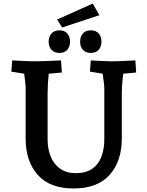

<svg xmlns="http://www.w3.org/2000/svg" viewBox="-20 -1052 835 1087"><path d="M396.7 15Q262.1 15 193.6 -62.1Q125.2 -139.3 125.2 -267.3V-553.5Q125.2 -567.1 122.2 -592.1Q119.2 -617.2 116 -642.1Q112.8 -667.1 110.5 -679.5L164.2 -627L44.1 -646.5L49.1 -710Q67.5 -709 90.1 -708Q112.8 -707 134 -706Q155.1 -705 166.6 -705Q197.4 -705 229 -706Q260.6 -707 286.7 -708.3Q312.7 -709.6 325.5 -710L330.2 -641.5L208.5 -630.3L261.5 -679.5Q258.5 -659.5 255.7 -632.6Q252.9 -605.7 251.2 -577.3Q249.5 -548.9 249.5 -523.5V-263.5Q249.5 -209 267.3 -165.4Q285 -121.7 320.8 -96.7Q356.6 -71.7 409.5 -71.7Q466.1 -71.7 501.5 -96Q536.8 -120.2 553.6 -163.5Q570.5 -206.8 570.5 -263.5V-553.5Q570.5 -563.5 568.5 -580.1Q566.5 -596.8 563.8 -616Q561.1 -635.2 558.6 -652.3Q556.1 -669.4 554.5 -679.5L610.5 -626.6L489.1 -646.5L494.1 -710Q520.2 -709 552.1 -707Q584.1 -705 601.6 -705Q645.7 -705 682 -707Q718.3 -709 746.3 -710L750.9 -641.5L629.9 -630.3L683.5 -679.5Q680.5 -662.1 677.4 -635.2Q674.3 -608.3 672 -578.9Q669.6 -549.5 669.6 -523.5V-267.3Q669.6 -139.3 600.7 -62.1Q531.7 15 396.7 15ZM493.6 -752.4Q464.9 -752.4 449.2 -770.1Q433.5 -787.8 433.5 -815.9Q433.5 -844.1 449.2 -862.1Q464.9 -880.2 493.6 -880.2Q522.4 -880.2 538.4 -863.1Q554.4 -846.1 554.4 -815.9Q554.4 -788.1 538.7 -770.2Q523 -752.4 493.6 -752.4ZM316.6 -752.4Q287.3 -752.4 271.4 -769.9Q255.5 -787.5 255.5 -815.9Q255.5 -844.5 271.4 -862.3Q287.3 -880.2 316.6 -880.2Q344.7 -880.2 360.5 -863.1Q376.4 -846.1 376.4 -815.9Q376.4 -787.8 360.9 -770.1Q345.4 -752.4 316.6 -752.4ZM331.7 -896.3 303.3 -941.5 505.2 -1031.8 542.5 -966Z"/></svg>

Font: Andada Pro
Style: Regular
Weight: 400
Designer: Carolina Giovagnoli
Foundry: Huerta Tipografica
Version: Version 3.003